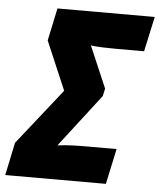

<svg xmlns="http://www.w3.org/2000/svg" viewBox="-90 -759 669 804"><g transform="rotate(5 245.0 -357.0)"><path d="M-38 0H385L417 -149H288C254 -149 208 -148 169 -143L340 -365L347 -397L272 -572C296 -568 343 -567 377 -567H496L528 -714H119L90 -577L177 -373L-9 -138Z"/></g></svg>

Font: Noto Sans Condensed Black
Style: Italic
Weight: 900
Width: 3
Italic angle: -12°
Designer: Monotype Design Team
Foundry: Monotype Imaging Inc.
Version: Version 2.013